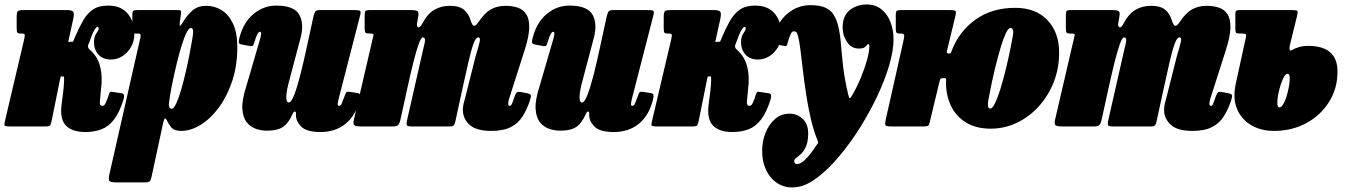

<svg xmlns="http://www.w3.org/2000/svg" viewBox="-28 -565 6020 858"><path d="M524 -120.5Q506 -62.5 481.5 -30.8Q457 1 425 13Q393 25 353 25Q295 25 267 -3.5Q239 -32 247 -96L255 -160Q256 -171.5 257.2 -183.5Q258.5 -195.5 258.5 -207Q258.5 -223.5 257 -223.5Q255.5 -223.5 254.8 -223.2Q254 -223 252.5 -223Q250 -223 247 -224Q243.5 -224.5 241.5 -217L203 -26Q199.5 -10 196.5 -5Q193.5 0 174.5 0H17.5Q-7.5 0 -8.2 -5.2Q-9 -10.5 -4.5 -30L79.5 -387Q83.5 -404.5 82.5 -409.8Q81.5 -415 70.5 -415H65.5Q53 -415 49.8 -419.2Q46.5 -423.5 46.5 -439V-489Q46.5 -511 52.2 -515.5Q58 -520 79.5 -520H269Q292 -520 298.5 -513.5Q305 -507 299.5 -481L279.5 -390Q277.5 -382.5 277 -379.8Q276.5 -377 280 -377.5Q282.5 -378 284.5 -378.2Q286.5 -378.5 288.5 -378.5Q290 -378.5 292.2 -378.2Q294.5 -378 296 -378Q298.5 -378 302.5 -387.5Q303.5 -390 304.2 -392.2Q305 -394.5 306 -397Q324.5 -440 342.8 -472.2Q361 -504.5 387 -522.2Q413 -540 455 -540Q513 -540 542.8 -504Q572.5 -468 572.5 -414Q572.5 -382 558 -356Q543.5 -330 519.8 -314.5Q496 -299 468 -299Q431 -299 411.2 -321.8Q391.5 -344.5 392 -378Q392.5 -402 402.5 -415.8Q412.5 -429.5 413 -437.5Q413 -445 408 -445Q402.5 -445 393.2 -429.8Q384 -414.5 370.5 -375Q370 -373 369 -371.2Q368 -369.5 367 -367Q364.5 -361 365.5 -354.8Q366.5 -348.5 375 -341Q408.5 -312 419.8 -266.5Q431 -221 423.5 -168L418.5 -114Q415.5 -92 430 -92Q438.5 -92 445 -106.2Q451.5 -120.5 459.5 -146Q463 -156 470 -155Q477 -154 486.5 -152.5L517 -148Q531.5 -145.5 524 -120.5Z M586.5 -520H765.5Q776 -520 779.2 -517.8Q782.5 -515.5 781 -504L776 -470Q774 -454 776 -450.5Q778 -447 789 -465.5Q809.5 -499 833.2 -519Q857 -539 894 -539Q930.5 -539 962 -519.8Q993.5 -500.5 1013 -459.8Q1032.5 -419 1032.5 -354Q1032.5 -271.5 1009.8 -203Q987 -134.5 950 -84.5Q913 -34.5 868.8 -7.2Q824.5 20 781.5 20Q749.5 20 736.5 3.2Q723.5 -13.5 717 -28.5Q713.5 -36.5 709.5 -35.5Q705.5 -34.5 702 -20L649.5 224Q646 240.5 640.8 245.2Q635.5 250 618.5 250H490.5Q463 250 459.8 241.5Q456.5 233 461 213L598.5 -393Q601.5 -406 600 -410.5Q598.5 -415 585.5 -415H581.5Q569 -415 566.2 -419.8Q563.5 -424.5 563.5 -441V-499Q563.5 -513.5 568.2 -516.8Q573 -520 586.5 -520ZM726.5 -99Q726.5 -91 729.2 -85Q732 -79 739 -79Q748.5 -79 759.2 -102Q770 -125 780.8 -161.5Q791.5 -198 801.2 -240Q811 -282 818.5 -320.5Q826 -359 830.5 -386Q835 -413 835 -419Q836 -440 825.5 -440Q816 -440 805 -417.8Q794 -395.5 783 -359.5Q772 -323.5 762 -282.2Q752 -241 744 -202.2Q736 -163.5 731.5 -135.5Q727 -107.5 726.5 -99Z M1042.5 -398.5Q1061 -467 1106 -503.5Q1151 -540 1206 -540Q1286.5 -540 1309.2 -499.5Q1332 -459 1315 -395L1266 -210Q1252.5 -162 1251.5 -134.5Q1250.5 -107 1262.5 -107Q1274 -107 1287.8 -143.5Q1301.5 -180 1316.2 -238.8Q1331 -297.5 1345 -364L1372 -488Q1375 -502.5 1379.5 -511.2Q1384 -520 1401 -520H1552Q1574 -520 1580 -517.2Q1586 -514.5 1581.5 -497L1486 -126Q1483 -115 1481.5 -103.5Q1480 -92 1486.5 -92Q1495 -92 1499 -102.2Q1503 -112.5 1512.5 -137Q1516.5 -148.5 1519.5 -152.5Q1522.5 -156.5 1538.5 -154L1567 -149.5Q1580 -148 1581.5 -140.8Q1583 -133.5 1579 -118Q1561.5 -48.5 1516.2 -11.8Q1471 25 1404.5 25Q1342 25 1318.2 0.8Q1294.5 -23.5 1294.5 -50V-60Q1294.5 -66.5 1289.2 -66.5Q1284 -66.5 1280 -57Q1263 -17 1238.5 1Q1214 19 1164 19Q1141 19 1116.5 11Q1092 3 1074.8 -18.2Q1057.5 -39.5 1055 -78.2Q1052.5 -117 1072.5 -179L1134 -390Q1137.5 -401.5 1138.8 -412.2Q1140 -423 1133 -423Q1128 -423 1122.5 -413.2Q1117 -403.5 1107.5 -373Q1105 -365 1102.2 -361Q1099.5 -357 1084.5 -360L1050.5 -366.5Q1039.5 -369 1039 -376.2Q1038.5 -383.5 1042.5 -398.5Z M1624.5 -520H1811Q1828 -520 1836 -516Q1844 -512 1841.5 -496L1835.5 -459Q1833.5 -448 1840.5 -443.5Q1847.5 -439 1858 -457.5Q1882 -503.5 1912.8 -521.2Q1943.5 -539 1981.5 -539Q2026 -539 2046.5 -520.5Q2067 -502 2074.5 -476Q2082 -450.5 2090.2 -449.8Q2098.5 -449 2111 -467.5Q2138 -508 2166.2 -523.5Q2194.5 -539 2230.5 -539Q2260 -539 2284.5 -531.2Q2309 -523.5 2323.2 -502.2Q2337.5 -481 2337 -442.2Q2336.5 -403.5 2316.5 -341L2247.5 -125Q2244.5 -115.5 2243.8 -109.8Q2243 -104 2243 -101Q2243 -92 2250.5 -92Q2256 -92 2260.5 -103.2Q2265 -114.5 2272 -135Q2277 -148.5 2281.5 -152.2Q2286 -156 2300 -153.5L2324.5 -149Q2342.5 -145.5 2344.2 -139.5Q2346 -133.5 2338 -110Q2325.5 -73.5 2306.8 -44Q2288 -14.5 2255 2.8Q2222 20 2167.5 20Q2100 20 2070.2 -7.5Q2040.5 -35 2040.5 -73Q2040.5 -87.5 2043.5 -100.8Q2046.5 -114 2050 -125L2096.5 -310Q2111 -358 2115.5 -378Q2120 -398 2108.5 -398Q2098 -398 2087.2 -367.8Q2076.5 -337.5 2064.8 -286Q2053 -234.5 2039 -170.5L2006.5 -21Q2004.5 -10.5 2000 -5.2Q1995.5 0 1982.5 0H1811.5Q1793 0 1790.2 -5.5Q1787.5 -11 1791 -27.5L1861.5 -338Q1872.5 -379.5 1871.2 -388.8Q1870 -398 1861.5 -398Q1853.5 -398 1842.8 -367.8Q1832 -337.5 1819 -285.8Q1806 -234 1792 -169.5L1760.5 -26Q1757.5 -13.5 1751.5 -6.8Q1745.5 0 1729.5 0H1584.5Q1558.5 0 1554 -6.8Q1549.5 -13.5 1554 -33L1636 -386Q1640 -403.5 1641.2 -409.2Q1642.5 -415 1626.5 -415H1621.5Q1609.5 -415 1605.5 -418.8Q1601.5 -422.5 1601.5 -442V-494Q1601.5 -510.5 1604.8 -515.2Q1608 -520 1624.5 -520Z M2353 -398.5Q2371.5 -467 2416.5 -503.5Q2461.5 -540 2516.5 -540Q2597 -540 2619.8 -499.5Q2642.5 -459 2625.5 -395L2576.5 -210Q2563 -162 2562 -134.5Q2561 -107 2573 -107Q2584.5 -107 2598.2 -143.5Q2612 -180 2626.8 -238.8Q2641.5 -297.5 2655.5 -364L2682.5 -488Q2685.5 -502.5 2690 -511.2Q2694.5 -520 2711.5 -520H2862.5Q2884.5 -520 2890.5 -517.2Q2896.5 -514.5 2892 -497L2796.5 -126Q2793.5 -115 2792 -103.5Q2790.5 -92 2797 -92Q2805.5 -92 2809.5 -102.2Q2813.5 -112.5 2823 -137Q2827 -148.5 2830 -152.5Q2833 -156.5 2849 -154L2877.5 -149.5Q2890.5 -148 2892 -140.8Q2893.5 -133.5 2889.5 -118Q2872 -48.5 2826.8 -11.8Q2781.5 25 2715 25Q2652.5 25 2628.8 0.8Q2605 -23.5 2605 -50V-60Q2605 -66.5 2599.8 -66.5Q2594.5 -66.5 2590.5 -57Q2573.5 -17 2549 1Q2524.5 19 2474.5 19Q2451.5 19 2427 11Q2402.5 3 2385.2 -18.2Q2368 -39.5 2365.5 -78.2Q2363 -117 2383 -179L2444.5 -390Q2448 -401.5 2449.2 -412.2Q2450.5 -423 2443.5 -423Q2438.5 -423 2433 -413.2Q2427.5 -403.5 2418 -373Q2415.5 -365 2412.8 -361Q2410 -357 2395 -360L2361 -366.5Q2350 -369 2349.5 -376.2Q2349 -383.5 2353 -398.5Z M3415.5 -120.5Q3397.5 -62.5 3373 -30.8Q3348.5 1 3316.5 13Q3284.5 25 3244.5 25Q3186.5 25 3158.5 -3.5Q3130.5 -32 3138.5 -96L3146.5 -160Q3147.5 -171.5 3148.8 -183.5Q3150 -195.5 3150 -207Q3150 -223.5 3148.5 -223.5Q3147 -223.5 3146.2 -223.2Q3145.5 -223 3144 -223Q3141.5 -223 3138.5 -224Q3135 -224.5 3133 -217L3094.5 -26Q3091 -10 3088 -5Q3085 0 3066 0H2909Q2884 0 2883.2 -5.2Q2882.5 -10.5 2887 -30L2971 -387Q2975 -404.5 2974 -409.8Q2973 -415 2962 -415H2957Q2944.5 -415 2941.2 -419.2Q2938 -423.5 2938 -439V-489Q2938 -511 2943.8 -515.5Q2949.5 -520 2971 -520H3160.5Q3183.5 -520 3190 -513.5Q3196.5 -507 3191 -481L3171 -390Q3169 -382.5 3168.5 -379.8Q3168 -377 3171.5 -377.5Q3174 -378 3176 -378.2Q3178 -378.5 3180 -378.5Q3181.5 -378.5 3183.8 -378.2Q3186 -378 3187.5 -378Q3190 -378 3194 -387.5Q3195 -390 3195.8 -392.2Q3196.5 -394.5 3197.5 -397Q3216 -440 3234.2 -472.2Q3252.5 -504.5 3278.5 -522.2Q3304.5 -540 3346.5 -540Q3404.5 -540 3434.2 -504Q3464 -468 3464 -414Q3464 -382 3449.5 -356Q3435 -330 3411.2 -314.5Q3387.5 -299 3359.5 -299Q3322.5 -299 3302.8 -321.8Q3283 -344.5 3283.5 -378Q3284 -402 3294 -415.8Q3304 -429.5 3304.5 -437.5Q3304.5 -445 3299.5 -445Q3294 -445 3284.8 -429.8Q3275.5 -414.5 3262 -375Q3261.5 -373 3260.5 -371.2Q3259.5 -369.5 3258.5 -367Q3256 -361 3257 -354.8Q3258 -348.5 3266.5 -341Q3300 -312 3311.2 -266.5Q3322.5 -221 3315 -168L3310 -114Q3307 -92 3321.5 -92Q3330 -92 3336.5 -106.2Q3343 -120.5 3351 -146Q3354.5 -156 3361.5 -155Q3368.5 -154 3378 -152.5L3408.5 -148Q3423 -145.5 3415.5 -120.5Z M3810 -348Q3776.5 -348 3756.8 -378Q3737 -408 3737.5 -444Q3738.5 -496.5 3770.5 -520.8Q3802.5 -545 3845 -545Q3884.5 -545 3911.2 -523.2Q3938 -501.5 3951.5 -466Q3965 -430.5 3965 -390Q3965 -339 3945.5 -272.8Q3926 -206.5 3892 -134.8Q3858 -63 3814.8 5.8Q3771.5 74.5 3723.8 131.5Q3676 188.5 3628.5 225.5Q3581 262.5 3539 270Q3490 278.5 3453.5 258.2Q3417 238 3397 197.5Q3377 157 3378 106Q3378 68 3392.2 30.5Q3406.5 -7 3434 -32Q3461.5 -57 3501 -57Q3535 -57 3560 -33Q3585 -9 3583.5 37Q3582.5 71 3573 91.2Q3563.5 111.5 3551.5 122.8Q3539.5 134 3530.2 140.8Q3521 147.5 3521 155Q3521 158.5 3523.5 163.2Q3526 168 3532.5 168Q3548 168 3564 154Q3580 140 3594.8 120.5Q3609.5 101 3620 85Q3626 76 3627.8 74.5Q3629.5 73 3625.5 62.5Q3608 20 3595.5 -33.5Q3583 -87 3574.5 -143Q3566 -199 3560 -250.5Q3554 -302 3549 -342Q3544 -382 3538.5 -402.5Q3536.5 -410.5 3533 -417.8Q3529.5 -425 3518.5 -425Q3511.5 -425 3505.8 -413.5Q3500 -402 3489.5 -366Q3487.5 -358.5 3482.2 -359Q3477 -359.5 3469.5 -361L3428 -369Q3419 -371 3420.8 -375.5Q3422.5 -380 3424.5 -389Q3445 -466.5 3491 -504.2Q3537 -542 3593 -542Q3637 -542 3661.5 -530.2Q3686 -518.5 3698.5 -497.5Q3711 -476.5 3718 -447.5Q3726.5 -412 3730 -368.2Q3733.5 -324.5 3739.5 -269.5Q3745.5 -214.5 3762 -144.5Q3766 -126.5 3769 -125.8Q3772 -125 3780 -139Q3802 -176.5 3819.2 -218.5Q3836.5 -260.5 3846.8 -297.8Q3857 -335 3857 -359Q3857 -368 3853.5 -368Q3849 -368 3845.5 -363Q3842 -358 3834.5 -353Q3827 -348 3810 -348Z M4224 -336Q4256.5 -423 4330 -476.5Q4403.5 -530 4509 -530Q4600.5 -530 4652.8 -475Q4705 -420 4705 -330Q4705 -259 4680.5 -197.2Q4656 -135.5 4613.2 -88.8Q4570.5 -42 4515.5 -16Q4460.5 10 4399 10Q4334 10 4289.5 -17.2Q4245 -44.5 4222.2 -91Q4199.5 -137.5 4199.5 -195Q4199.5 -204 4200.2 -210Q4201 -216 4190.5 -216H4187.5Q4180.5 -216 4176.8 -213.8Q4173 -211.5 4171 -203L4126 -16Q4123.5 -5 4118.5 -2.5Q4113.5 0 4099.5 0H3953.5Q3929.5 0 3928 -7Q3926.5 -14 3930.5 -32L4010 -386Q4014 -404.5 4012 -409.8Q4010 -415 3996.5 -415H3993.5Q3981.5 -415 3978.2 -419.2Q3975 -423.5 3975 -440V-499Q3975 -513.5 3979.8 -516.8Q3984.5 -520 3998.5 -520H4214.5Q4239.5 -520 4242.8 -515.2Q4246 -510.5 4240.5 -490L4205.5 -345Q4202 -332 4203.8 -329Q4205.5 -326 4211.5 -326H4213.5Q4220.5 -326 4221.2 -328.8Q4222 -331.5 4224 -336ZM4386.5 -100Q4386.5 -92.5 4388.5 -86.2Q4390.5 -80 4397 -80Q4407 -80 4418.2 -103Q4429.5 -126 4441 -162.5Q4452.5 -199 4463 -241Q4473.5 -283 4481.8 -321.5Q4490 -360 4495 -387Q4500 -414 4500 -420Q4500 -427 4497.5 -433.5Q4495 -440 4487.5 -440Q4478 -440 4467 -416.8Q4456 -393.5 4444.8 -356.5Q4433.5 -319.5 4423 -277.2Q4412.5 -235 4404.2 -196.2Q4396 -157.5 4391.2 -131.2Q4386.5 -105 4386.5 -100Z M4758 -520H4944.5Q4961.5 -520 4969.5 -516Q4977.5 -512 4975 -496L4969 -459Q4967 -448 4974 -443.5Q4981 -439 4991.5 -457.5Q5015.5 -503.5 5046.2 -521.2Q5077 -539 5115 -539Q5159.5 -539 5180 -520.5Q5200.5 -502 5208 -476Q5215.5 -450.5 5223.8 -449.8Q5232 -449 5244.5 -467.5Q5271.5 -508 5299.8 -523.5Q5328 -539 5364 -539Q5393.5 -539 5418 -531.2Q5442.5 -523.5 5456.8 -502.2Q5471 -481 5470.5 -442.2Q5470 -403.5 5450 -341L5381 -125Q5378 -115.5 5377.2 -109.8Q5376.5 -104 5376.5 -101Q5376.5 -92 5384 -92Q5389.5 -92 5394 -103.2Q5398.5 -114.5 5405.5 -135Q5410.5 -148.5 5415 -152.2Q5419.5 -156 5433.5 -153.5L5458 -149Q5476 -145.5 5477.8 -139.5Q5479.5 -133.5 5471.5 -110Q5459 -73.5 5440.2 -44Q5421.5 -14.5 5388.5 2.8Q5355.5 20 5301 20Q5233.5 20 5203.8 -7.5Q5174 -35 5174 -73Q5174 -87.5 5177 -100.8Q5180 -114 5183.5 -125L5230 -310Q5244.5 -358 5249 -378Q5253.5 -398 5242 -398Q5231.5 -398 5220.8 -367.8Q5210 -337.5 5198.2 -286Q5186.5 -234.5 5172.5 -170.5L5140 -21Q5138 -10.5 5133.5 -5.2Q5129 0 5116 0H4945Q4926.5 0 4923.8 -5.5Q4921 -11 4924.5 -27.5L4995 -338Q5006 -379.5 5004.8 -388.8Q5003.5 -398 4995 -398Q4987 -398 4976.2 -367.8Q4965.5 -337.5 4952.5 -285.8Q4939.5 -234 4925.5 -169.5L4894 -26Q4891 -13.5 4885 -6.8Q4879 0 4863 0H4718Q4692 0 4687.5 -6.8Q4683 -13.5 4687.5 -33L4769.5 -386Q4773.5 -403.5 4774.8 -409.2Q4776 -415 4760 -415H4755Q4743 -415 4739 -418.8Q4735 -422.5 4735 -442V-494Q4735 -510.5 4738.2 -515.2Q4741.5 -520 4758 -520Z M5497.5 -205.5 5539.5 -398Q5542 -409 5539 -412Q5536 -415 5523.5 -415H5512.5Q5500 -415 5496.2 -418.2Q5492.5 -421.5 5492.5 -434V-504Q5492.5 -514.5 5496.8 -517.2Q5501 -520 5510.5 -520H5747Q5766.5 -520 5769.5 -516Q5772.5 -512 5768.5 -495L5737.5 -369Q5732 -346 5735.8 -341.2Q5739.5 -336.5 5750.5 -344Q5757 -348 5775 -354Q5793 -360 5817.5 -360Q5949 -360 5949 -245Q5949 -170 5911.5 -110Q5874 -50 5809.8 -15Q5745.5 20 5665 20Q5613.5 20 5573.5 -0.2Q5533.5 -20.5 5511 -56.5Q5488.5 -92.5 5488.5 -140Q5488.5 -155.5 5491 -172Q5493.5 -188.5 5497.5 -205.5ZM5680 -105Q5680 -85 5689 -85Q5698 -85 5706.2 -98.8Q5714.5 -112.5 5721 -133.5Q5727.5 -154.5 5731.5 -176.5Q5735.5 -198.5 5735.5 -215Q5735.5 -222 5733.8 -228.5Q5732 -235 5724 -235Q5717.5 -235 5709.8 -221.2Q5702 -207.5 5695.2 -186.5Q5688.5 -165.5 5684.2 -143.5Q5680 -121.5 5680 -105Z"/></svg>

Font: Besley* Condensed Fatface
Style: Italic
Weight: 900
Width: 3
Italic angle: -13°
Designer: Owen Earl
Foundry: indestructible type*
Version: Version 3.000; ttfautohint (v1.8.3)